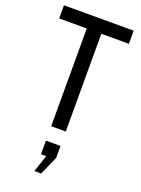

<svg xmlns="http://www.w3.org/2000/svg" viewBox="-180 -777 835 1139"><g transform="rotate(20 238.0 -208.0)"><path d="M192 -617H18V-700H458V-617H284V0H192ZM189 284 225 177H192V91H284V167L232 284Z"/></g></svg>

Font: Cabin Condensed
Style: Regular
Weight: 400
Width: 3
Designer: Pablo Impallari
Foundry: Pablo Impallari. http://www.impallari.com Igino Marini. http://www.ikern.com
Version: Version 2.200